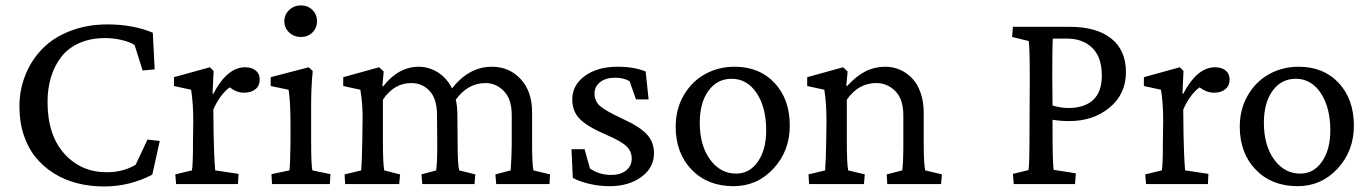

<svg xmlns="http://www.w3.org/2000/svg" viewBox="-20 -671 4996 700"><path d="M359.4 8.8Q308.1 8.8 262 -2.9Q215.8 -14.6 177.2 -38.6Q138.7 -62.5 110.6 -96.7Q82.5 -130.9 66.7 -178.2Q50.8 -225.6 50.8 -282.2Q50.8 -343.8 72.8 -398.2Q94.7 -452.6 135 -493.7Q175.3 -534.7 236.6 -558.3Q297.9 -582 372.1 -582Q464.4 -582 537.1 -551.8L543.9 -418L500 -414.1L470.7 -506.8Q452.6 -518.6 422.6 -525.4Q392.6 -532.2 363.3 -532.2Q310.1 -532.2 269 -513.9Q228 -495.6 203.1 -463.1Q178.2 -430.7 165.8 -389.4Q153.3 -348.1 153.3 -299.8Q153.3 -178.7 214.4 -110.8Q275.4 -43 369.1 -43Q428.7 -43 474.6 -70.3L517.6 -162.1L562.5 -157.2L535.2 -34.2Q452.6 8.8 359.4 8.8Z M622.1 0 619.1 -35.2 679.7 -49.8Q683.6 -69.3 683.6 -154.3L684.6 -230.5Q684.6 -294.9 676.8 -343.8L614.3 -357.4V-389.6L745.1 -425.8L758.8 -412.1L754.9 -330.1L757.8 -329.1Q808.1 -425.8 874 -425.8Q897.5 -425.8 912.1 -414.1Q926.8 -402.3 926.8 -380.9Q926.8 -357.9 910.9 -345.5Q895 -333 870.1 -333Q842.8 -333 817.4 -352.5Q781.7 -326.2 757.8 -271.5L758.8 -180.7Q760.3 -98.6 764.6 -49.8L849.6 -37.1L847.7 0Z M1077.1 -536.1Q1051.8 -536.1 1034.2 -552.7Q1016.6 -569.3 1016.6 -593.8Q1016.6 -617.7 1034.4 -634.5Q1052.2 -651.4 1077.1 -651.4Q1102.1 -651.4 1118.9 -634.8Q1135.7 -618.2 1135.7 -593.8Q1135.7 -568.8 1118.9 -552.5Q1102.1 -536.1 1077.1 -536.1ZM971.7 0 969.7 -36.1 1035.2 -49.8Q1038.1 -69.3 1039.1 -154.3V-218.8Q1039.1 -300.8 1032.2 -343.8L966.8 -357.4V-389.6L1105.5 -425.8L1120.1 -412.1Q1114.3 -352.1 1114.3 -284.2V-161.1Q1114.3 -65.9 1119.1 -49.8L1184.6 -36.1L1182.6 0Z M1238.3 0 1236.3 -35.2 1296.9 -49.8Q1299.8 -88.9 1300.8 -154.3L1301.8 -230.5Q1303.2 -286.6 1293.9 -343.8L1231.4 -357.4V-389.6L1362.3 -425.8L1378.9 -410.2L1374 -357.4L1377 -356.4Q1433.1 -427.7 1506.8 -427.7Q1543 -427.7 1575.9 -407.5Q1608.9 -387.2 1627.9 -348.6Q1689.9 -427.7 1773.4 -427.7Q1836.4 -427.7 1878.2 -382.8Q1919.9 -337.9 1919.9 -261.7V-151.4Q1919.9 -72.8 1924.8 -49.8L1985.4 -35.2L1983.4 0H1789.1L1786.1 -35.2L1841.8 -49.8Q1845.7 -108.4 1845.7 -144.5V-251Q1845.7 -309.6 1817.1 -338.9Q1788.6 -368.2 1750 -368.2Q1686 -368.2 1641.6 -307.6Q1647.5 -282.7 1647.5 -254.9L1648.4 -151.4Q1648.4 -70.3 1654.3 -49.8L1712.9 -35.2L1710 0H1519.5L1516.6 -35.2L1570.3 -49.8Q1574.2 -79.1 1574.2 -144.5L1573.2 -252Q1573.2 -310.5 1546.4 -339.4Q1519.5 -368.2 1479.5 -368.2Q1416.5 -368.2 1376 -307.6V-161.1Q1376 -72.8 1380.9 -49.8L1438.5 -35.2L1435.5 0Z M2202.1 7.8Q2166 7.8 2129.6 -0.5Q2093.3 -8.8 2068.4 -22.5L2063.5 -127H2111.3L2130.9 -56.6Q2164.6 -33.2 2209 -33.2Q2242.2 -33.2 2262.7 -49.6Q2283.2 -65.9 2283.2 -92.8Q2283.2 -119.1 2263.9 -137.7Q2244.6 -156.2 2192.4 -178.7Q2121.6 -209 2094 -237.1Q2066.4 -265.1 2066.4 -308.6Q2066.4 -360.8 2112.5 -394.3Q2158.7 -427.7 2231.4 -427.7Q2292.5 -427.7 2334 -410.2L2344.7 -308.6H2298.8L2275.4 -375Q2253.4 -387.7 2222.7 -387.7Q2188.5 -387.7 2168 -371.6Q2147.5 -355.5 2147.5 -330.1Q2147.5 -301.8 2168.2 -283.9Q2189 -266.1 2249 -238.3Q2313 -209 2338.6 -180.9Q2364.3 -152.8 2364.3 -112.3Q2364.3 -59.6 2318.4 -25.9Q2272.5 7.8 2202.1 7.8Z M2654.3 7.8Q2559.6 7.8 2501.5 -52.5Q2443.4 -112.8 2443.4 -209Q2443.4 -272.9 2472.7 -323.5Q2502 -374 2550.8 -400.9Q2599.6 -427.7 2658.2 -427.7Q2749 -427.7 2804.2 -368.4Q2859.4 -309.1 2859.4 -212.9Q2859.4 -120.6 2800 -56.4Q2740.7 7.8 2654.3 7.8ZM2664.1 -38.1Q2712.9 -38.1 2743.2 -81.8Q2773.4 -125.5 2773.4 -195.3Q2773.4 -279.8 2738.5 -331.8Q2703.6 -383.8 2647.5 -383.8Q2594.7 -383.8 2563 -340.1Q2531.2 -296.4 2531.2 -223.6Q2531.2 -141.1 2568.6 -89.6Q2606 -38.1 2664.1 -38.1Z M2929.7 0 2927.7 -35.2 2988.3 -49.8Q2991.2 -87.9 2992.2 -154.3L2993.2 -229.5Q2993.2 -294.9 2985.4 -343.8L2922.9 -357.4V-389.6L3053.7 -425.8L3070.3 -410.2L3065.4 -358.4L3068.4 -357.4Q3102.5 -394.5 3135.7 -411.1Q3168.9 -427.7 3208 -427.7Q3235.4 -427.7 3260 -417.2Q3284.7 -406.7 3304.4 -386.7Q3324.2 -366.7 3335.9 -334Q3347.7 -301.3 3347.7 -259.8V-151.4Q3347.7 -68.8 3353.5 -49.8L3414.1 -35.2L3411.1 0H3214.8L3212.9 -35.2L3269.5 -49.8Q3273.4 -79.1 3273.4 -144.5V-250Q3273.4 -310.1 3243.9 -339.1Q3214.4 -368.2 3174.8 -368.2Q3109.4 -368.2 3067.4 -307.6V-161.1Q3067.4 -72.8 3072.3 -49.8L3132.8 -35.2L3129.9 0Z M3675.8 0 3672.9 -37.1 3729.5 -50.8Q3733.4 -64.5 3733.4 -189.5L3734.4 -387.7Q3734.4 -498 3730.5 -521.5L3669.9 -536.1L3672.9 -573.2H3880.9Q3978 -573.2 4031.5 -530.5Q4085 -487.8 4085 -408.2Q4085 -328.1 4025.4 -278.8Q3965.8 -229.5 3877.9 -229.5Q3846.7 -229.5 3817.4 -234.4V-189.5Q3817.4 -83 3821.3 -51.8L3902.3 -39.1L3899.4 0ZM3816.4 -387.7 3817.4 -286.1Q3849.6 -277.3 3875 -277.3Q3933.6 -277.3 3965.3 -306.6Q3997.1 -335.9 3997.1 -395.5Q3997.1 -462.4 3962.4 -496.3Q3927.7 -530.3 3870.1 -530.3H3818.4Q3816.4 -504.9 3816.4 -387.7Z M4158.2 0 4155.3 -35.2 4215.8 -49.8Q4219.7 -69.3 4219.7 -154.3L4220.7 -230.5Q4220.7 -294.9 4212.9 -343.8L4150.4 -357.4V-389.6L4281.2 -425.8L4294.9 -412.1L4291 -330.1L4293.9 -329.1Q4344.2 -425.8 4410.2 -425.8Q4433.6 -425.8 4448.2 -414.1Q4462.9 -402.3 4462.9 -380.9Q4462.9 -357.9 4447 -345.5Q4431.2 -333 4406.2 -333Q4378.9 -333 4353.5 -352.5Q4317.9 -326.2 4293.9 -271.5L4294.9 -180.7Q4296.4 -98.6 4300.8 -49.8L4385.7 -37.1L4383.8 0Z M4710.9 7.8Q4616.2 7.8 4558.1 -52.5Q4500 -112.8 4500 -209Q4500 -272.9 4529.3 -323.5Q4558.6 -374 4607.4 -400.9Q4656.2 -427.7 4714.8 -427.7Q4805.7 -427.7 4860.8 -368.4Q4916 -309.1 4916 -212.9Q4916 -120.6 4856.7 -56.4Q4797.4 7.8 4710.9 7.8ZM4720.7 -38.1Q4769.5 -38.1 4799.8 -81.8Q4830.1 -125.5 4830.1 -195.3Q4830.1 -279.8 4795.2 -331.8Q4760.3 -383.8 4704.1 -383.8Q4651.4 -383.8 4619.6 -340.1Q4587.9 -296.4 4587.9 -223.6Q4587.9 -141.1 4625.2 -89.6Q4662.6 -38.1 4720.7 -38.1Z"/></svg>

Font: Crimson Pro
Style: Regular
Weight: 400
Designer: Jacques Le Bailly
Foundry: Baron von Fonthausen
Version: Version 1.003